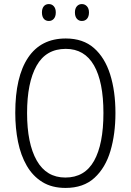

<svg xmlns="http://www.w3.org/2000/svg" viewBox="-20 -913 642 943"><path d="M547 -358Q547 -255 522.5 -172Q498 -89 444 -39.5Q390 10 302 10Q235 10 188 -19Q141 -48 111.5 -99Q82 -150 68.5 -216.5Q55 -283 55 -359Q55 -536 118 -630Q181 -724 303 -724Q388 -724 441.5 -677Q495 -630 521 -547.5Q547 -465 547 -358ZM113 -358Q113 -208 160.5 -124.5Q208 -41 301 -41Q396 -41 442 -123Q488 -205 488 -358Q488 -511 441.5 -592Q395 -673 303 -673Q206 -673 159.5 -590Q113 -507 113 -358ZM186 -852Q186 -871 195 -882Q204 -893 220 -893Q235 -893 244.5 -882Q254 -871 254 -852Q254 -832 244.5 -821Q235 -810 220 -810Q204 -810 195 -821Q186 -832 186 -852ZM348 -852Q348 -871 357.5 -882Q367 -893 382 -893Q397 -893 407 -882Q417 -871 417 -852Q417 -832 407.5 -821Q398 -810 382 -810Q367 -810 357.5 -821Q348 -832 348 -852Z"/></svg>

Font: Noto Sans Gujarati UI Condensed Light
Style: Regular
Weight: 300
Width: 3
Designer: Jelle Bosma - Monotype Design Team, Universal Thirst
Foundry: Monotype Imaging Inc.
Version: Version 2.106; ttfautohint (v1.8.4.7-5d5b)